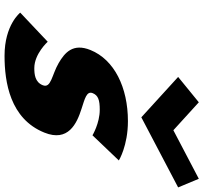

<svg xmlns="http://www.w3.org/2000/svg" viewBox="-45 -835 895 845"><g transform="rotate(90 402.5 -412.5)"><path d="M430.2 -840 318.6 -749 496.3 -587 804.8 -749 766.8 -840 553.2 -728ZM513.1 -528C364.6 -528 242.5 -468 200.1 -363C169 -286 211.6 -250 257.9 -223C309.6 -193 370 -190 355 -153C341.3 -119 307.1 -116 279.6 -116C216.9 -116 163.7 -175 163.7 -175L35.6 -54C35.6 -54 89.1 15 225.5 15C341 15 502.5 -9 563.5 -160C606 -265 524.5 -303 458.2 -324C415.5 -338 379.1 -346 390 -373C399.7 -397 420.1 -404 463 -404C522.4 -404 575.5 -372 575.5 -372L686.2 -488C686.2 -488 622 -528 513.1 -528Z"/></g></svg>

Font: Hussar
Style: BdWideOblFour
Weight: 700
Foundry: Cannot Into Space Fonts
Version: Version 2.00